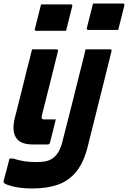

<svg xmlns="http://www.w3.org/2000/svg" viewBox="-40 -820 726 1090"><path d="M631 -650H462Q451 -650 453 -661L488 -800H657Q668 -800 666 -789ZM335 -645H166Q155 -645 158 -656L193 -795H362Q373 -795 370 -784ZM281 -540Q287 -540 288 -537Q291 -534 289 -529Q267 -438 243.5 -346Q220 -254 197 -162Q195 -151 198 -146Q201 -142 210 -142H277Q269 -109 260.5 -76.5Q252 -44 244 -11Q242 0 231 0H145Q75 0 51 -38.5Q27 -77 43 -146Q60 -214 77.5 -282Q95 -350 111 -418Q119 -449 127 -479Q135 -509 142 -540ZM585 -540Q596 -540 593 -529Q571 -440 550 -356Q529 -272 507 -184Q485 -96 459 8Q437 99 395 152Q353 205 291 227.5Q229 250 145 250Q82 250 36 239Q-10 228 -19 217Q-20 215 -20 209Q-11 174 -2.5 144Q6 114 14 80H34Q69 91 98.5 95.5Q128 100 165 100Q205 100 227.5 93.5Q250 87 265 74Q300 46 315 -19Q341 -119 366 -219Q391 -319 416 -419Q424 -449 431.5 -479.5Q439 -510 446 -540Z"/></svg>

Font: Recursive Mn Lnr St XBd
Style: Italic
Weight: 800
Italic angle: -15°
Monospace: yes
Version: Version 1.079;hotconv 1.0.112;makeotfexe 2.5.65598; ttfautoh